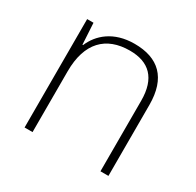

<svg xmlns="http://www.w3.org/2000/svg" viewBox="-123 -677 829 813"><g transform="rotate(30 291.0 -270.0)"><path d="M316 -540C213 -540 154 -486 129 -426H126L120 -530H89V0H128V-297C128 -437 197 -505 313 -505C407 -505 460 -455 460 -345V0H499V-347C499 -479 433 -540 316 -540Z"/></g></svg>

Font: Noto Sans Telugu ExtraLight
Style: Regular
Weight: 200
Designer: Jelle Bosma - Monotype Design Team
Foundry: Monotype Imaging Inc.
Version: Version 2.005